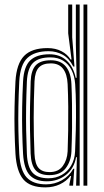

<svg xmlns="http://www.w3.org/2000/svg" viewBox="-20 -820 461 848"><path d="M365.6 0H348.7V-800H365.6ZM331.9 0H316.2L319.6 -125.7L316 -125.8Q307.5 -76.2 271.5 -47.7Q235.5 -19.2 186.9 -19.2Q136.3 -19.2 111.1 -46.7Q85.9 -74.1 81.8 -141Q79.2 -189.3 78.1 -240.6Q77 -291.8 77.9 -346.6Q78.8 -401.4 81.8 -460.4Q85.4 -526.8 113.9 -553.6Q142.4 -580.3 198.5 -580.3Q244.5 -580.3 274.3 -552.6Q304.1 -524.8 314.3 -476.4H318.4L315 -624.7V-800H331.9ZM193.9 -32.6Q226.5 -32.6 252.4 -47.2Q278.4 -61.8 294.1 -88.4Q309.9 -115 311.6 -151Q313.7 -196 314.9 -248.5Q316.1 -301.1 315.5 -353.1Q315 -405.2 312 -448.5Q309.5 -484.1 296.1 -510.5Q282.7 -537 259.3 -551.8Q235.9 -566.6 202.8 -566.6Q150.3 -566.6 125.8 -542.1Q101.4 -517.6 98.7 -459.8Q96.2 -399.9 95.4 -347.8Q94.6 -295.7 95.5 -245.4Q96.4 -195.2 98.7 -140.5Q101.3 -82.7 123.5 -57.7Q145.7 -32.6 193.9 -32.6ZM198.2 -46.5Q156.3 -46.5 136.9 -68.6Q117.5 -90.7 115.3 -141.6Q113.2 -195.6 112.5 -246.3Q111.7 -297.1 112.6 -349.5Q113.4 -402 115.5 -460.9Q117.4 -509.6 138 -531.7Q158.6 -553.8 204.4 -553.8Q248.3 -553.8 270.8 -526.2Q293.3 -498.7 295.5 -448.7Q297.3 -410.7 298 -360.7Q298.7 -310.7 298.2 -256.4Q297.6 -202.1 295.5 -151Q293.6 -107.5 270.2 -77Q246.7 -46.5 198.2 -46.5ZM198.6 -59.9Q237.9 -59.9 257.3 -86.7Q276.8 -113.5 278.7 -151.4Q280.4 -191.4 281.1 -242.8Q281.9 -294.3 281.4 -348.1Q280.9 -401.8 278.7 -448.5Q276.6 -492.9 258.3 -516.5Q240 -540.1 204.6 -540.1Q168.4 -540.1 151.4 -521.7Q134.4 -503.3 132.4 -461Q128.9 -375.9 128.8 -299.7Q128.7 -223.6 132.2 -141.5Q134.3 -95.8 150.6 -77.9Q166.8 -59.9 198.6 -59.9ZM180.2 7.6Q113 7.6 83 -27.8Q53.1 -63.3 48.3 -140.6Q45.3 -193.8 44.3 -244.7Q43.2 -295.6 44.3 -348.6Q45.3 -401.6 48.3 -460.5Q52.9 -538.6 86.5 -573.1Q120 -607.6 190 -607.6Q225.3 -607.6 251.8 -593.7Q278.2 -579.8 291.9 -557H296L281.2 -672.8V-800H298.9V-655L308.9 -526L303.7 -526Q285.9 -562.1 257.4 -578Q228.8 -593.9 194.8 -593.9Q133.2 -593.9 101.2 -564.2Q69.2 -534.5 65.1 -461Q62.1 -400.4 61.2 -347.1Q60.2 -293.8 61.3 -243.2Q62.4 -192.6 65.1 -139.8Q69.7 -66.7 98 -36.2Q126.4 -5.8 183.7 -5.8Q221 -5.8 253.3 -23.9Q285.7 -42 303.9 -74.8H308L302.8 0H286.4L286.6 -6.3L294.1 -42.6H290.5Q273.8 -20 244.9 -6.2Q215.9 7.6 180.2 7.6Z"/></svg>

Font: Big Shoulders Inline Text SC Thin
Style: Regular
Weight: 100
Designer: Patric King
Foundry: XO Type Co
Version: Version 2.002